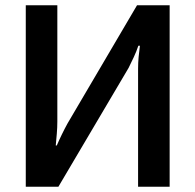

<svg xmlns="http://www.w3.org/2000/svg" viewBox="-20 -710 743 730"><path d="M625 -690V0H505V-449Q505 -471 507 -493Q509 -515 512 -536H506Q499 -515 489 -493.5Q479 -472 469 -452L202 0H78V-690H198V-248Q198 -225 196 -202Q194 -179 192 -157H196Q205 -178 215.5 -199.5Q226 -221 237 -241L501 -690Z"/></svg>

Font: Exo 2 SemiBold
Style: Regular
Weight: 600
Designer: Natanael Gama
Foundry: Natanael Gama
Version: Version 2.010